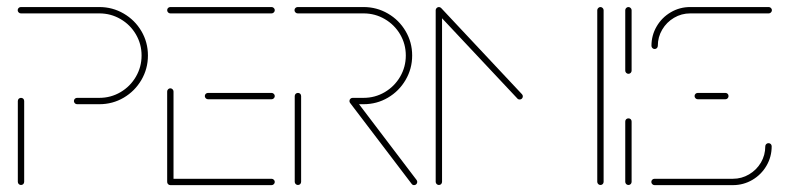

<svg xmlns="http://www.w3.org/2000/svg" viewBox="-20 -539 2293 559"><path d="M41.1 -0.4Q37.4 -0.4 34.6 -3.1Q31.9 -5.9 31.9 -9.6V-244.8Q31.9 -248.9 34.6 -251.5Q37.4 -254.1 41.1 -254.1Q45.2 -254.1 47.8 -251.5Q50.4 -248.9 50.4 -244.8V-9.6Q50.4 -5.9 47.8 -3.1Q45.2 -0.4 41.1 -0.4ZM195.2 -244.8Q195.2 -248.9 198 -251.5Q200.7 -254.1 204.4 -254.1H269.3Q302.6 -254.1 330.9 -270.7Q359.3 -287.4 375.7 -315.7Q392.2 -344.1 392.2 -377.4Q392.2 -410.7 375.7 -438.9Q359.3 -467 330.9 -483.5Q302.6 -500 269.3 -500H40.7Q37 -500 34.3 -502.8Q31.5 -505.6 31.5 -509.3Q31.5 -513.3 34.3 -515.9Q37 -518.5 40.7 -518.5H269.3Q307.4 -518.5 340 -499.6Q372.6 -480.7 391.7 -448.3Q410.7 -415.9 410.7 -377.4Q410.7 -338.9 391.7 -306.3Q372.6 -273.7 340.2 -254.6Q307.8 -235.6 269.3 -235.6H204.4Q200.7 -235.6 198 -238.3Q195.2 -241.1 195.2 -244.8Z M466.7 -10.4V-272.6Q466.7 -276.3 469.4 -279.1Q472.2 -281.9 475.9 -281.9Q479.6 -281.9 482.4 -279.1Q485.2 -276.3 485.2 -272.6V-10.4ZM780 -9.3Q780 -5.6 777.2 -2.8Q774.4 0 770.7 0H475.9Q472.2 0 469.4 -2.8Q466.7 -5.6 466.7 -9.3Q466.7 -13.3 469.4 -15.9Q472.2 -18.5 475.9 -18.5H770.7Q774.4 -18.5 777.2 -15.7Q780 -13 780 -9.3ZM576.3 -259.3Q576.3 -263.3 579.1 -265.9Q581.9 -268.5 585.6 -268.5H770.7Q774.4 -268.5 777.2 -265.7Q780 -263 780 -259.3Q780 -255.6 777.2 -252.8Q774.4 -250 770.7 -250H585.6Q581.9 -250 579.1 -252.8Q576.3 -255.6 576.3 -259.3ZM466.7 -509.3Q466.7 -513.3 469.4 -515.9Q472.2 -518.5 475.9 -518.5H770.7Q774.4 -518.5 777.2 -515.7Q780 -513 780 -509.3Q780 -505.6 777.2 -502.8Q774.4 -500 770.7 -500H475.9Q472.2 -500 469.4 -502.8Q466.7 -505.6 466.7 -509.3Z M847.4 -0.4Q843.7 -0.4 840.9 -3.1Q838.1 -5.9 838.1 -9.6V-259.3Q838.1 -263.3 840.9 -265.9Q843.7 -268.5 847.4 -268.5Q851.5 -268.5 854.1 -265.9Q856.7 -263.3 856.7 -259.3V-9.6Q856.7 -5.9 854.1 -3.1Q851.5 -0.4 847.4 -0.4ZM1194.8 -9.3Q1194.8 -5.6 1192.2 -2.8Q1189.6 0 1185.6 0Q1181.1 0 1178.5 -3.7L999.3 -239.3Q997.4 -241.9 997.4 -244.8Q997.4 -248.9 1000.2 -251.5Q1003 -254.1 1006.7 -254.1Q1011.1 -254.1 1014.1 -250.4L1193 -14.8Q1194.8 -12.2 1194.8 -9.3ZM997.4 -244.8Q997.4 -248.9 1000.2 -251.5Q1003 -254.1 1006.7 -254.1H1038.5Q1071.9 -254.1 1100.2 -270.7Q1128.5 -287.4 1145 -315.7Q1161.5 -344.1 1161.5 -377.4Q1161.5 -410.7 1145 -438.9Q1128.5 -467 1100.2 -483.5Q1071.9 -500 1038.5 -500H846.7Q843 -500 840.2 -502.8Q837.4 -505.6 837.4 -509.3Q837.4 -513.3 840.2 -515.9Q843 -518.5 846.7 -518.5H1038.5Q1076.7 -518.5 1109.3 -499.6Q1141.9 -480.7 1160.9 -448.3Q1180 -415.9 1180 -377.4Q1180 -338.9 1160.9 -306.3Q1141.9 -273.7 1109.4 -254.6Q1077 -235.6 1038.5 -235.6H1006.7Q1003 -235.6 1000.2 -238.3Q997.4 -241.1 997.4 -244.8Z M1257.8 -518.5Q1261.5 -518.5 1264.3 -515.7Q1267 -513 1267 -509.3V-9.6Q1267 -5.9 1264.4 -3.1Q1261.9 -0.4 1257.8 -0.4Q1254.1 -0.4 1251.3 -3.1Q1248.5 -5.9 1248.5 -9.6V-509.3Q1248.5 -513 1251.3 -515.7Q1254.1 -518.5 1257.8 -518.5ZM1502.2 -258.5Q1502.2 -254.8 1499.6 -252Q1497 -249.3 1493 -249.3Q1488.5 -249.3 1486.3 -252.2L1251.9 -501.9Q1248.9 -504.8 1248.9 -508.5Q1248.9 -512.2 1251.7 -515Q1254.4 -517.8 1258.1 -517.8Q1262.2 -517.8 1265.2 -514.8L1499.6 -264.8Q1502.2 -262.2 1502.2 -258.5ZM1728.1 -518.5Q1731.9 -518.5 1734.6 -515.7Q1737.4 -513 1737.4 -509.3V-9.6Q1737.4 -5.9 1734.8 -3.1Q1732.2 -0.4 1728.1 -0.4Q1724.4 -0.4 1721.7 -3.1Q1718.9 -5.9 1718.9 -9.6V-509.3Q1718.9 -513 1721.7 -515.7Q1724.4 -518.5 1728.1 -518.5Z M1809.6 -0.4Q1805.9 -0.4 1803.1 -3.1Q1800.4 -5.9 1800.4 -9.6V-185.2Q1800.4 -189.3 1803.1 -191.9Q1805.9 -194.4 1809.6 -194.4Q1813.7 -194.4 1816.3 -191.9Q1818.9 -189.3 1818.9 -185.2V-9.6Q1818.9 -5.9 1816.3 -3.1Q1813.7 -0.4 1809.6 -0.4ZM1809.6 -324.1Q1805.9 -324.1 1803.1 -326.9Q1800.4 -329.6 1800.4 -333.3V-509.3Q1800.4 -513 1803.1 -515.7Q1805.9 -518.5 1809.6 -518.5Q1813.3 -518.5 1816.1 -515.7Q1818.9 -513 1818.9 -509.3V-333.3Q1818.9 -329.6 1816.3 -326.9Q1813.7 -324.1 1809.6 -324.1Z M2217.4 -122.2Q2221.5 -122.2 2224.1 -119.6Q2226.7 -117 2226.7 -113Q2226.7 -82.2 2211.5 -56.3Q2196.3 -30.4 2170.4 -15.2Q2144.4 0 2113.7 0H1885.6Q1881.9 0 1879.1 -2.8Q1876.3 -5.6 1876.3 -9.3Q1876.3 -13.3 1879.1 -15.9Q1881.9 -18.5 1885.6 -18.5H2113.7Q2139.3 -18.5 2160.9 -31.3Q2182.6 -44.1 2195.4 -65.7Q2208.1 -87.4 2208.1 -113Q2208.1 -117 2210.9 -119.6Q2213.7 -122.2 2217.4 -122.2ZM2101.1 -259.3Q2101.1 -255.6 2098.5 -252.8Q2095.9 -250 2091.9 -250H2011.5Q2007.8 -250 2005 -252.8Q2002.2 -255.6 2002.2 -259.3Q2002.2 -263.3 2005 -265.9Q2007.8 -268.5 2011.5 -268.5H2091.9Q2095.9 -268.5 2098.5 -265.9Q2101.1 -263.3 2101.1 -259.3ZM1885.9 -396.3Q1882.2 -396.3 1879.4 -399.1Q1876.7 -401.9 1876.7 -405.6Q1876.7 -436.3 1891.9 -462.2Q1907 -488.1 1933 -503.3Q1958.9 -518.5 1989.6 -518.5H2218.1Q2221.9 -518.5 2224.6 -515.7Q2227.4 -513 2227.4 -509.3Q2227.4 -505.6 2224.6 -502.8Q2221.9 -500 2218.1 -500H1989.6Q1964.1 -500 1942.4 -487.2Q1920.7 -474.4 1908 -452.8Q1895.2 -431.1 1895.2 -405.6Q1895.2 -401.9 1892.6 -399.1Q1890 -396.3 1885.9 -396.3Z"/></svg>

Font: 26F Galaxy Hebrew Hairline
Style: Regular
Weight: 50
Designer: C₂₉H₂₅N₃O₅
Version: Version 1.000